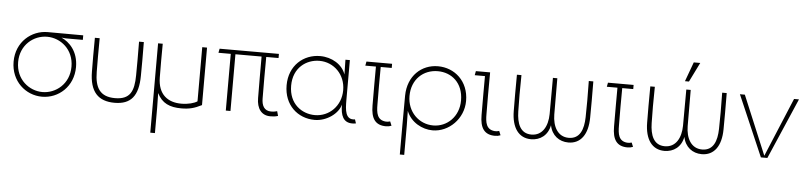

<svg xmlns="http://www.w3.org/2000/svg" viewBox="-49 -970 6224 1477"><g transform="rotate(5 3062.5 -231.5)"><path d="M285 -446C389 -446 491 -366 491 -233C491 -98 387 -19 285 -19C183 -19 79 -98 79 -233C79 -366 181 -446 285 -446ZM44 -233C44 -82 158 17 285 17C412 17 526 -82 526 -233C526 -355 456 -422 395 -449L429 -446H560V-481C483 -482 397 -482 285 -482C162 -482 44 -387 44 -233Z M688 -470H651C650 -336 650 -314 651 -210C652 -52 719 15 845 15C970 15 1028 -53 1029 -210C1030 -314 1030 -336 1029 -470H992C993 -336 993 -314 992 -210C991 -87 962 -21 845 -21C729 -21 689 -88 688 -210C687 -314 687 -336 688 -470Z M1480 -470V-52C1457 -36 1410 -23 1357 -23C1254 -23 1176 -77 1175 -210C1174 -295 1174 -385 1175 -470H1139V220H1175V24L1173 -89C1210 -13 1271 13 1360 13C1420 13 1460 3 1517 -26V-470Z M2047 14C2067 14 2085 13 2107 6L2097 -30C2078 -24 2062 -23 2051 -23C1996 -23 1977 -64 1977 -119C1976 -199 1976 -358 1977 -438H2072V-470H1614L1608 -438H1703V0H1739V-438H1941C1940 -368 1942 -174 1942 -118C1942 -36 1980 14 2047 14Z M2388 -25C2289 -25 2187 -93 2187 -235C2187 -375 2288 -444 2388 -444C2499 -444 2589 -356 2589 -235C2589 -113 2499 -25 2388 -25ZM2152 -235C2152 -82 2259 12 2390 12C2483 12 2572 -54 2589 -124C2589 -39 2611 14 2681 14C2692 14 2698 13 2709 11L2699 -19C2624 -7 2620 -85 2620 -161V-470H2586V-458L2588 -356C2563 -431 2481 -481 2390 -481C2262 -481 2152 -388 2152 -235Z M2941 13C2957 13 2968 11 2983 5L2970 -27C2955 -23 2946 -22 2935 -23C2869 -29 2861 -83 2861 -149C2860 -229 2860 -358 2861 -438H2946V-470H2748L2742 -438H2824C2823 -345 2824 -271 2824 -138C2824 -37 2858 13 2941 13Z M3302 -25C3191 -25 3101 -113 3101 -235C3101 -365 3191 -444 3302 -444C3408 -444 3499 -371 3499 -235C3499 -109 3408 -25 3302 -25ZM3066 220H3100V-8L3098 -120C3132 -33 3221 13 3300 13C3426 13 3538 -97 3538 -235C3538 -388 3428 -482 3300 -482C3173 -482 3069 -388 3067 -235C3066 -159 3066 -84 3066 -8Z M3783 13C3799 13 3810 11 3825 5L3812 -27C3797 -23 3788 -22 3777 -23C3711 -29 3703 -83 3703 -149C3702 -229 3702 -358 3703 -470H3593L3587 -438H3666C3665 -345 3666 -271 3666 -138C3666 -37 3700 13 3783 13Z M3945 -470H3910C3909 -336 3909 -294 3910 -190C3911 -60 3966 15 4061 15C4132 15 4190 -27 4205 -106C4220 -28 4278 15 4349 15C4444 15 4499 -60 4500 -190C4501 -294 4501 -336 4500 -470H4465C4467 -336 4467 -294 4465 -190C4463 -97 4436 -21 4349 -21C4264 -21 4224 -97 4223 -190C4222 -283 4222 -377 4222 -470H4188C4188 -377 4188 -283 4187 -190C4186 -97 4146 -21 4061 -21C3974 -21 3947 -97 3945 -190C3943 -294 3943 -336 3945 -470Z M4806 13C4822 13 4833 11 4848 5L4835 -27C4820 -23 4811 -22 4800 -23C4734 -29 4726 -83 4726 -149C4725 -229 4725 -358 4726 -438H4811V-470H4613L4607 -438H4689C4688 -345 4689 -271 4689 -138C4689 -37 4723 13 4806 13Z M4975 -470H4940C4939 -336 4939 -294 4940 -190C4941 -60 4996 15 5091 15C5162 15 5220 -27 5235 -106C5250 -28 5308 15 5379 15C5474 15 5529 -60 5530 -190C5531 -294 5531 -336 5530 -470H5495C5497 -336 5497 -294 5495 -190C5493 -97 5466 -21 5379 -21C5294 -21 5254 -97 5253 -190C5252 -283 5252 -377 5252 -470H5218C5218 -377 5218 -283 5217 -190C5216 -97 5176 -21 5091 -21C5004 -21 4977 -97 4975 -190C4973 -294 4973 -336 4975 -470ZM5202 -533H5233L5307 -683H5257Z M6088 -470H6050L5895 -99L5860 -15L5825 -99L5670 -470H5632L5835 0H5885Z"/></g></svg>

Font: Kreadon Extra Light
Style: Regular
Weight: 200
Designer: kohakuno
Foundry: StudioGnu
Version: Version 1.000;Glyphs 3.1.2 (3151)